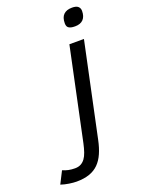

<svg xmlns="http://www.w3.org/2000/svg" viewBox="-324 -764 756 1029"><g transform="rotate(-20 54.0 -249.5)"><path d="M112.8 22Q104 64.5 89.8 96.4Q75.7 128.4 54.2 149.9Q32.7 171.4 1.7 182.1Q-29.3 192.9 -71.8 192.9Q-89.4 192.9 -113.8 189.2Q-138.2 185.5 -160.2 178.2L-125 108.9Q-109.4 115.7 -92.5 119.4Q-75.7 123 -55.2 123Q-36.1 123 -22.2 115.7Q-8.3 108.4 2 94.5Q12.2 80.6 19.3 59.8Q26.4 39.1 32.2 12.2L143.1 -512.2H226.1ZM158.2 -626Q158.2 -659.2 174.8 -675.5Q191.4 -691.9 223.1 -691.9Q247.1 -691.9 257.6 -682.4Q268.1 -672.9 268.1 -657.2Q268.1 -625.5 252 -608.6Q235.8 -591.8 205.1 -591.8Q190.9 -591.8 181.6 -594.2Q172.4 -596.7 167.2 -601.1Q162.1 -605.5 160.2 -611.8Q158.2 -618.2 158.2 -626Z"/></g></svg>

Font: Clear Sans
Style: Italic
Weight: 400
Italic angle: -12°
Foundry: Intel Corporation
Version: Version 1.00